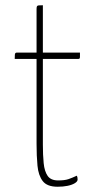

<svg xmlns="http://www.w3.org/2000/svg" viewBox="-20 -700 345 730"><path d="M199 10Q159 10 142.5 -11.5Q126 -33 122.5 -70Q119 -107 119 -153V-476H36Q36 -487 36.5 -492Q37 -497 39 -498.5Q41 -500 44 -500H119V-665Q119 -673 120.5 -676Q122 -679 127 -679.5Q132 -680 143 -680V-500H284Q284 -490 284 -484.5Q284 -479 282.5 -477.5Q281 -476 278 -476H143V-150Q143 -111 146 -80Q149 -49 161 -31.5Q173 -14 201 -14Q226 -14 240.5 -19Q255 -24 272 -32Q274 -28 274.5 -24.5Q275 -21 275 -17Q275 -10 264.5 -3.5Q254 3 237 6.5Q220 10 199 10Z"/></svg>

Font: Yanone Kaffeesatz ExtraLight
Style: Regular
Weight: 200
Designer: Yanone (Cyrillic: Daniel Pouzeot, Huerta Tipografica, and Cyreal)
Foundry: Yanone
Version: Version 2.003